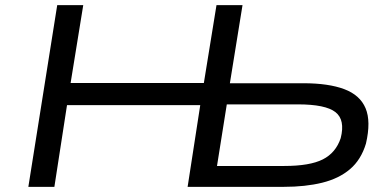

<svg xmlns="http://www.w3.org/2000/svg" viewBox="-20 -725 1518 745"><path d="M90 0 202 -705H303L254 -403H771L820 -705H921L872 -402H1157Q1255 -402 1316 -379Q1377 -356 1398.5 -305Q1420 -254 1400 -168Q1381 -105 1338 -68.5Q1295 -32 1230 -16Q1165 0 1081 0H708L757 -317H240L191 0ZM822 -81H1083Q1182 -81 1232.5 -106.5Q1283 -132 1302 -189Q1320 -260 1281.5 -290Q1243 -320 1136 -320H860Z"/></svg>

Font: Nunito Sans 7pt Expanded
Style: Italic
Weight: 400
Width: 7
Italic angle: -9°
Designer: Vernon Adams
Foundry: Vernon Adams
Version: Version 3.101;gftools[0.9.27]